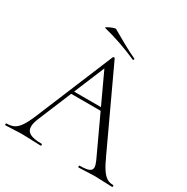

<svg xmlns="http://www.w3.org/2000/svg" viewBox="-179 -932 1053 1082"><g transform="rotate(30 347.5 -391.0)"><path d="M227 -358H433L440 -339H212ZM694 0Q676 0 636 -2Q598 -4 580 -4Q559 -4 525 -2Q493 0 477 0Q473 0 473 -6Q473 -12 477 -12Q518 -12 536 -19.5Q554 -27 554 -45Q554 -59 543 -84L317 -570L336 -587L143 -123Q129 -89 129 -67Q129 -38 153 -25Q177 -12 228 -12Q233 -12 233 -6Q233 0 228 0Q210 0 176 -2Q138 -4 110 -4Q85 -4 51 -2Q21 0 2 0Q-3 0 -3 -6Q-3 -12 2 -12Q30 -12 49.5 -22Q69 -32 86.5 -58Q104 -84 124 -132L333 -635Q335 -638 339.5 -638Q344 -638 345 -635L577 -137Q600 -86 618 -59.5Q636 -33 653.5 -22.5Q671 -12 694 -12Q698 -12 698 -6Q698 0 694 0ZM214 -756Q207 -757 219.5 -764.5Q232 -772 248.5 -778Q265 -784 269 -782Q309 -759 353.5 -734Q398 -709 441 -689Q443 -688 443 -685Q443 -682 441 -680Q439 -678 437 -679Q324 -729 214 -756Z"/></g></svg>

Font: Cormorant SC Light
Style: Regular
Weight: 300
Designer: Christian Thalmann (Catharsis Fonts)
Foundry: Catharsis Fonts
Version: Version 4.000